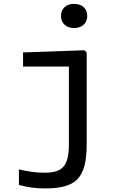

<svg xmlns="http://www.w3.org/2000/svg" viewBox="-20 -792 660 1020"><path d="M440.5 -24.5V-513L428.5 -525L102.5 -513.5V-438.5H346V-27C346 92.5 311 125.5 215.5 125.5C169 125.5 125.5 118.5 80.5 108V190.5C124.5 203 170 209 218.5 209C380.5 209 440.5 158.5 440.5 -24.5ZM373.5 -643C415 -643 443.5 -667.5 443.5 -707.5C443.5 -747.5 415 -771.5 373.5 -771.5C332.5 -771.5 304 -747.5 304 -707.5C304 -667.5 332.5 -643 373.5 -643Z"/></svg>

Font: Monaspace Neon
Style: Regular
Weight: 400
Designer: Riley Cran & the Lettermatic Team
Foundry: Lettermatic
Version: Version 1.200 (Monaspace Neon)